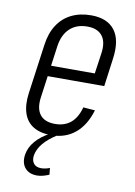

<svg xmlns="http://www.w3.org/2000/svg" viewBox="-84 -602 598 851"><g transform="rotate(10 215.0 -176.5)"><path d="M174 7Q125 7 93.5 -12Q62 -31 49.5 -68.5Q37 -106 44 -158L75 -382Q82 -435 106 -472Q130 -509 168.5 -528Q207 -547 257 -547Q330 -547 363.5 -503Q397 -459 385 -374L368 -248H103L110 -296H327L312 -262L330 -387Q338 -440 316.5 -467.5Q295 -495 249 -495Q201 -495 171 -467.5Q141 -440 133 -389L100 -150Q93 -99 114 -72Q135 -45 182 -45Q224 -45 252 -68Q280 -91 293 -139L346 -135Q325 -65 281 -29Q237 7 174 7ZM143 194Q107 194 88.5 172Q70 150 75 113Q80 79 105 50Q130 21 171 0L200 4Q162 28 140.5 54Q119 80 114 109Q111 132 122 145.5Q133 159 155 159Q174 159 194 151L197 181Q185 186 171 190Q157 194 143 194Z"/></g></svg>

Font: Pathway Extreme Condensed Thin
Style: Italic
Weight: 250
Width: 3
Italic angle: -8°
Version: Version 1.001;gftools[0.9.26]